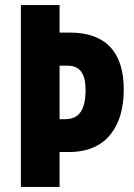

<svg xmlns="http://www.w3.org/2000/svg" viewBox="-20 -734 527 754"><path d="M466 -383C466 -527 397 -606 255 -606H214V-714H62V0H214V-137H251C403 -137 466 -244 466 -383ZM236 -266H214V-476H246C293 -476 316 -446 316 -381C316 -300 289 -266 236 -266Z"/></svg>

Font: Noto Sans Myanmar ExtraCondensed ExtraBold
Style: Regular
Weight: 800
Width: 2
Designer: Monotype Design Team
Foundry: Monotype Imaging Inc.
Version: Version 2.107